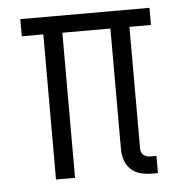

<svg xmlns="http://www.w3.org/2000/svg" viewBox="-44 -562 587 613"><g transform="rotate(-5 250.0 -256.0)"><path d="M438 8H418Q400 8 382.5 3.5Q365 -1 352 -13Q339 -25 333 -42Q327 -59 327 -77V-465H173V0H112V-465H43V-520H457V-465H388V-77Q388 -71 389.5 -65Q391 -59 395.5 -55Q400 -51 406 -49Q412 -47 418 -47H438Z"/></g></svg>

Font: Iosevka Light
Style: Regular
Weight: 300
Monospace: yes
Designer: Belleve Invis
Foundry: Belleve Invis
Version: Version 32.5.0; ttfautohint (v1.8.4)